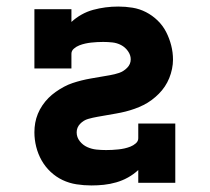

<svg xmlns="http://www.w3.org/2000/svg" viewBox="-20 -558 640 586"><path d="M259 8Q236 8 213.5 4.5Q191 1 171 -8.5Q151 -18 134.5 -33.5Q118 -49 107 -68.5Q96 -88 90.5 -110Q85 -132 85 -154Q85 -169 87.5 -183Q90 -197 95.5 -210.5Q101 -224 109.5 -236.5Q118 -249 128 -259Q138 -269 150 -277.5Q162 -286 175 -293Q188 -300 201.5 -304.5Q215 -309 229 -312.5Q243 -316 257.5 -318.5Q272 -321 286.5 -323.5Q301 -326 315.5 -328.5Q330 -331 343.5 -335.5Q357 -340 368 -351Q379 -362 379 -377Q379 -390 370.5 -402Q362 -414 349.5 -420.5Q337 -427 323 -428.5Q309 -430 295 -430Q286 -430 276.5 -429.5Q267 -429 258 -428Q249 -427 240 -425Q231 -423 222 -419.5Q213 -416 205.5 -409.5Q198 -403 198 -394V-349H85V-530H198V-491Q212 -504 229 -513.5Q246 -523 264.5 -528Q283 -533 302 -535.5Q321 -538 341 -538Q363 -538 384.5 -534.5Q406 -531 425.5 -521Q445 -511 461 -495.5Q477 -480 487 -460.5Q497 -441 502.5 -419.5Q508 -398 508 -376Q508 -362 505 -347.5Q502 -333 496.5 -319.5Q491 -306 483 -294Q475 -282 464.5 -271.5Q454 -261 442.5 -252.5Q431 -244 418 -237.5Q405 -231 391 -226Q377 -221 363 -217.5Q349 -214 334.5 -211.5Q320 -209 306 -206.5Q292 -204 277.5 -201.5Q263 -199 249 -195Q235 -191 224.5 -180Q214 -169 214 -154Q214 -139 223.5 -127Q233 -115 246.5 -109Q260 -103 274.5 -101.5Q289 -100 304 -100Q313 -100 322.5 -100.5Q332 -101 341.5 -102Q351 -103 360 -105Q369 -107 378 -110.5Q387 -114 394.5 -120.5Q402 -127 402 -136V-181H515V0H402V-39Q388 -26 371 -16.5Q354 -7 335 -1.5Q316 4 297 6Q278 8 259 8Z"/></svg>

Font: Iosevka Curly Slab XBdEx
Style: Regular
Weight: 800
Width: 7
Monospace: yes
Designer: Belleve Invis
Foundry: Belleve Invis
Version: Version 11.0.0; ttfautohint (v1.8.3)